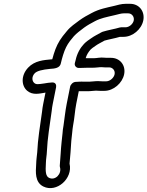

<svg xmlns="http://www.w3.org/2000/svg" viewBox="-20 -782 772 1006"><path d="M434.2 -427H462.2C483.3 -427 502.9 -430.6 511.6 -430.1C518.2 -429.3 522.9 -429 528.6 -429H551.6C570.7 -429 584.3 -412.1 580.5 -393C576.6 -373.6 555.6 -356 537.1 -356H514.1C507.6 -356 500.5 -357 493.3 -357C475.3 -357 460.5 -354 447.7 -354H419.6C403.5 -355.2 387.2 -353 377.5 -353C362.3 -353 349.6 -338.7 347.5 -328L329.5 -238C321.5 -197.8 318.4 -160.9 312.8 -124.4C310 -110.1 308.4 -95.6 307.5 -82.1L302.8 -38.7C298.2 3.6 297.3 43.5 293.3 84.5C293 87.5 293.3 90.9 294 93.2C304.8 129.1 269.6 165.8 236.8 149.7C219.7 141.3 217.4 118.3 220.5 71.2C221 48.3 224.8 35.8 225.9 9.1C228.5 -54.2 240.6 -127.1 250.8 -200C252.2 -213.7 253.9 -225.2 256.5 -238L273.9 -325C276 -335.9 272.2 -351.6 251.8 -349.9C244.1 -349.3 236.5 -348.5 231.7 -348C227 -347.7 221.5 -346.4 221.5 -346.4L211 -344.7C179.5 -340.3 169.7 -338.5 159.6 -347.2C146.9 -358 145.7 -380.6 161.6 -397.7C173.7 -410.8 202.9 -417.2 241.3 -421C267.1 -422.4 293.9 -425.5 298.8 -450L299 -451C300.5 -458.3 302.2 -465.2 304.1 -471.7L310.4 -493.5C320.1 -524.8 330.6 -545.9 346.8 -567.3L367.1 -592.2C382.4 -608.9 398.9 -620.4 420.7 -637.2C439.9 -651 453.8 -658.3 476.7 -670.6C507.6 -687.1 536.5 -692.1 581.4 -702.7C600.5 -707.3 615.6 -712 628.1 -712H652.1C670.6 -712 684.6 -694.4 680.8 -675C677 -655.9 656.6 -639 637.6 -639H614.6C611.9 -639 608.6 -638.4 606.4 -637.7C582.6 -630.3 546.8 -624.7 518 -615.7C515.8 -615 513.1 -613.8 511.5 -612.8C497 -604.3 474.7 -594 455.8 -580.2C444.8 -572.6 432.6 -565 420.2 -552C400.8 -531.6 384 -503 376.2 -466.7C374.1 -460.2 373.1 -456.4 372 -451C369 -435.9 381.3 -426 392 -426H399C411.7 -426 423.9 -427 434.2 -427ZM408.7 -304H437.7C456.3 -304 470.5 -306.8 482.2 -307C489.6 -306.4 497 -306 504.1 -306H527.1C574.7 -306 621.2 -346.4 630.5 -393C639.8 -440 608.7 -479 561.6 -479H538.6C535.1 -479 531.2 -479.3 526.9 -479.8C506.7 -482.4 486.3 -477 472.2 -477H445C441.1 -477.2 435.6 -477.4 428.9 -477.3C434.5 -495.8 442.8 -508.7 454.7 -522.5C460.1 -527.9 467.9 -533.4 480.2 -541.8C492.4 -550.9 508 -558.1 527.5 -569.2C549 -575.5 580.7 -580.8 608.5 -589H627.6C674.6 -589 721.4 -628 730.8 -675C740.1 -721.6 709.7 -762 662.1 -762H638.1C614.7 -762 594.4 -754.9 578.9 -751.3C537 -741.3 500.9 -735.6 459.6 -713.4C436.7 -701.2 418.7 -691.8 395.2 -674.8C374 -658.4 350.5 -643.9 330.3 -619.1L308.8 -592.7C286.1 -562.9 273 -535.2 261.6 -498.5L255.2 -476.3C254.7 -474.6 254.5 -474 253.8 -471.4C251.8 -471.2 249.4 -471.1 247.5 -470.9C210.7 -467.3 162 -464.7 127.1 -427.3C88.3 -385.6 92.2 -332.4 122 -306.8C151.8 -281.3 188.2 -292 218.3 -296.8L206.5 -238C203.7 -223.8 201.7 -211.1 200.2 -196C190.4 -126.4 177.9 -51.4 175 16.3C172.9 38.9 170.2 53.2 169.5 78.8C166.9 119.2 162.2 173.2 207.3 195.3C276.5 229.3 362.9 153.6 344.4 75.2C348.3 35.8 351.2 -2.4 353.6 -43.9L358.3 -87.3C359.8 -100.6 360.6 -113.2 363 -125C371 -165.4 372.1 -200.9 379.5 -238L392.7 -304.1C398.1 -304.3 404.5 -304 408.7 -304Z"/></svg>

Font: Smoothie
Style: OutlineIt
Weight: 400
Foundry: Cannot Into Space Fonts
Version: Version 0.8